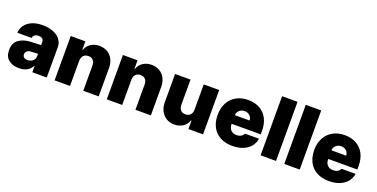

<svg xmlns="http://www.w3.org/2000/svg" viewBox="-22 -1428 4235 2158"><g transform="rotate(20 2095.5 -348.5)"><path d="M219.7 -315.4 343.8 -320.3V-363.3Q343.8 -384.8 327.1 -397Q310.5 -409.2 283.2 -409.2Q254.4 -409.2 236.8 -396.5Q219.2 -383.8 215.8 -359.4H44.9Q48.3 -409.2 76.4 -449.5Q104.5 -489.7 157.7 -513.4Q210.9 -537.1 286.1 -537.1Q358.9 -537.1 413.8 -514.9Q468.8 -492.7 498.5 -452.9Q528.3 -413.1 528.3 -362.3V0H355.5V-74.2H351.6Q306.6 8.8 197.3 8.8Q118.2 8.8 71.3 -30.5Q24.4 -69.8 24.4 -146.5Q24.4 -229 77.6 -269.5Q130.9 -310.1 219.7 -315.4ZM256.8 -109.4Q280.3 -109.4 300.5 -118.9Q320.8 -128.4 333 -146.5Q345.2 -164.6 344.7 -188.5V-216.8Q286.6 -215.3 252.9 -211.9Q228 -209 213.1 -193.8Q198.2 -178.7 198.2 -157.2Q198.2 -134.3 214.4 -121.8Q230.5 -109.4 256.8 -109.4Z M806.6 0H622.1V-530.3H796.9V-430.7H802.7Q820.3 -480.5 863.3 -508.8Q906.2 -537.1 964.8 -537.1Q1020 -537.1 1062.3 -512Q1104.5 -486.8 1127.2 -441.4Q1149.9 -396 1149.4 -337.9V0H964.8V-299.8Q965.3 -340.8 944.8 -363.8Q924.3 -386.7 886.7 -386.7Q849.6 -386.7 828.1 -363.5Q806.6 -340.3 806.6 -299.8Z M1430.7 0H1246.1V-530.3H1420.9V-430.7H1426.8Q1444.3 -480.5 1487.3 -508.8Q1530.3 -537.1 1588.9 -537.1Q1644 -537.1 1686.3 -512Q1728.5 -486.8 1751.2 -441.4Q1773.9 -396 1773.4 -337.9V0H1588.9V-299.8Q1589.4 -340.8 1568.8 -363.8Q1548.3 -386.7 1510.7 -386.7Q1473.6 -386.7 1452.1 -363.5Q1430.7 -340.3 1430.7 -299.8Z M2212.9 -530.3H2397.5V0H2222.7V-100.6H2216.8Q2199.2 -49.8 2156 -21.5Q2112.8 6.8 2053.7 6.8Q1999.5 6.8 1957.8 -18.6Q1916 -43.9 1893.1 -89.1Q1870.1 -134.3 1870.1 -192.4V-530.3H2054.7V-230.5Q2054.7 -189.9 2075.2 -166.7Q2095.7 -143.6 2132.8 -143.6Q2169.4 -143.6 2191.4 -167Q2213.4 -190.4 2212.9 -231.4Z M2476.6 -263.7Q2476.6 -345.2 2509.5 -407.2Q2542.5 -469.2 2603.3 -503.2Q2664.1 -537.1 2745.1 -537.1Q2823.7 -537.1 2882.8 -504.6Q2941.9 -472.2 2974.4 -410.9Q3006.8 -349.6 3006.8 -265.6V-221.7H2659.2V-214.8Q2659.2 -173.3 2684.3 -147.2Q2709.5 -121.1 2752.9 -121.1Q2783.2 -121.1 2805.7 -133.8Q2828.1 -146.5 2836.9 -168.9H3005.9Q2996.6 -114.3 2963.1 -74Q2929.7 -33.7 2875 -12Q2820.3 9.8 2749 9.8Q2665 9.8 2603.8 -22.9Q2542.5 -55.7 2509.5 -117.2Q2476.6 -178.7 2476.6 -263.7ZM2835.9 -325.2Q2835.4 -348.6 2824 -367.2Q2812.5 -385.7 2793 -396Q2773.4 -406.2 2749 -406.2Q2724.6 -406.2 2704.3 -395.8Q2684.1 -385.3 2671.9 -366.9Q2659.7 -348.6 2659.2 -325.2Z M3270.5 0H3085.9V-707H3270.5Z M3553.7 0H3369.1V-707H3553.7Z M3631.8 -263.7Q3631.8 -345.2 3664.8 -407.2Q3697.8 -469.2 3758.5 -503.2Q3819.3 -537.1 3900.4 -537.1Q3979 -537.1 4038.1 -504.6Q4097.2 -472.2 4129.6 -410.9Q4162.1 -349.6 4162.1 -265.6V-221.7H3814.5V-214.8Q3814.5 -173.3 3839.6 -147.2Q3864.7 -121.1 3908.2 -121.1Q3938.5 -121.1 3960.9 -133.8Q3983.4 -146.5 3992.2 -168.9H4161.1Q4151.9 -114.3 4118.4 -74Q4085 -33.7 4030.3 -12Q3975.6 9.8 3904.3 9.8Q3820.3 9.8 3759 -22.9Q3697.8 -55.7 3664.8 -117.2Q3631.8 -178.7 3631.8 -263.7ZM3991.2 -325.2Q3990.7 -348.6 3979.2 -367.2Q3967.8 -385.7 3948.2 -396Q3928.7 -406.2 3904.3 -406.2Q3879.9 -406.2 3859.6 -395.8Q3839.4 -385.3 3827.1 -366.9Q3814.9 -348.6 3814.5 -325.2Z"/></g></svg>

Font: Pretendard JP Black
Style: Regular
Weight: 900
Designer: Base glyphs from Inter by Rasmus Andersson; Hangeul glyphs from Noto Sans CJK(Source Han Sans) by Jang Soo-young and Kan
Foundry: Kil Hyung-jin
Version: Version 1.309